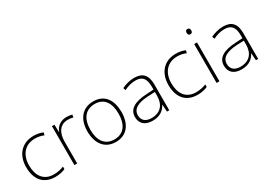

<svg xmlns="http://www.w3.org/2000/svg" viewBox="0 -1490 3150 2266"><g transform="rotate(-30 1575.5 -357.0)"><path d="M302 10C358 10 404 -2 438 -17V-52C399 -36 351 -25 301 -25C160 -25 98 -127 98 -262C98 -407 179 -504 316 -504C354 -504 395 -497 434 -480L443 -515C407 -531 366 -540 316 -540C158 -540 58 -430 58 -262C58 -100 138 10 302 10Z M764 -538C681 -538 626 -490 604 -429H601L598 -530H564V0H602V-295C602 -421 657 -502 762 -502C790 -502 811 -499 834 -492L841 -528C818 -534 793 -538 764 -538Z M1359 -265C1359 -423 1288 -540 1131 -540C983 -540 895 -435 895 -265C895 -104 976 10 1126 10C1282 10 1359 -105 1359 -265ZM935 -265C935 -415 1004 -505 1131 -505C1266 -505 1319 -401 1319 -265C1319 -124 1260 -25 1126 -25C997 -25 935 -122 935 -265Z M1687 -539C1626 -539 1568 -522 1517 -498L1529 -464C1584 -491 1632 -504 1686 -504C1774 -504 1818 -459 1818 -345V-305L1718 -299C1557 -291 1466 -238 1466 -133C1466 -44 1523 10 1627 10C1732 10 1785 -37 1817 -98H1819L1826 0H1857V-353C1857 -482 1800 -539 1687 -539ZM1722 -268 1818 -272V-219C1817 -101 1756 -24 1631 -24C1552 -24 1506 -64 1506 -133C1506 -221 1586 -261 1722 -268Z M2241 10C2297 10 2343 -2 2377 -17V-52C2338 -36 2290 -25 2240 -25C2099 -25 2037 -127 2037 -262C2037 -407 2118 -504 2255 -504C2293 -504 2334 -497 2373 -480L2382 -515C2346 -531 2305 -540 2255 -540C2097 -540 1997 -430 1997 -262C1997 -100 2077 10 2241 10Z M2521 -724C2500 -724 2491 -709 2491 -688C2491 -667 2500 -652 2521 -652C2546 -652 2553 -667 2553 -688C2553 -709 2546 -724 2521 -724ZM2541 -530H2502V0H2541Z M2899 -539C2838 -539 2780 -522 2729 -498L2741 -464C2796 -491 2844 -504 2898 -504C2986 -504 3030 -459 3030 -345V-305L2930 -299C2769 -291 2678 -238 2678 -133C2678 -44 2735 10 2839 10C2944 10 2997 -37 3029 -98H3031L3038 0H3069V-353C3069 -482 3012 -539 2899 -539ZM2934 -268 3030 -272V-219C3029 -101 2968 -24 2843 -24C2764 -24 2718 -64 2718 -133C2718 -221 2798 -261 2934 -268Z"/></g></svg>

Font: Noto Sans Thai Looped ExtraLight
Style: Regular
Weight: 200
Designer: Sasikarn Vongin, Ben Mitchell
Foundry: The Fontpad Ltd
Version: Version 1.001